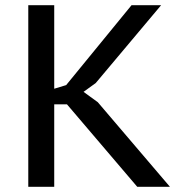

<svg xmlns="http://www.w3.org/2000/svg" viewBox="-20 -720 709 740"><path d="M238 -318H189V0H89V-700H189V-378L235 -392L487 -700H601L349 -400L302 -366L357 -326L635 0H509Z"/></svg>

Font: PT Sans Caption
Style: Regular
Weight: 400
Designer: A.Korolkova, O.Umpeleva, V.Yefimov
Foundry: ParaType Ltd
Version: Version 2.004W OFL